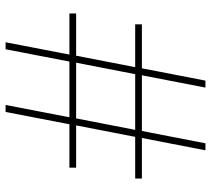

<svg xmlns="http://www.w3.org/2000/svg" viewBox="-54 -700 754 686"><g transform="rotate(-90 323.0 -357.0)"><path d="M467 -462 426 -251H579V-227H422L378 0H353L397 -227H198L154 0H129L173 -227H28V-251H177L218 -462H67V-486H222L266 -714H291L247 -486H446L490 -714H515L471 -486H618V-462ZM202 -251H401L442 -462H243Z"/></g></svg>

Font: Noto Sans Myanmar UI Thin
Style: Regular
Weight: 100
Designer: Monotype Design Team
Foundry: Monotype Imaging Inc.
Version: Version 2.103; ttfautohint (v1.8.4.7-5d5b)